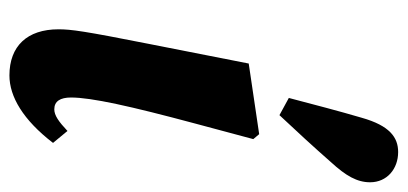

<svg xmlns="http://www.w3.org/2000/svg" viewBox="-242 -582 840 395"><g transform="rotate(90 177.5 -385.0)"><path d="M135.7 15.1C179.2 15.1 227.2 -13 274.5 -74.6L249.9 -104.3C230.8 -86.3 217.9 -77.2 205.4 -77.2C188.7 -77.2 181.1 -89.6 181.1 -111.6C181.1 -153.3 198.8 -233.4 234.8 -367.5L266.7 -486.6L256.5 -498.7L111.2 -477.2L70.5 -270.2C44.5 -138.8 40.8 -111.8 40.8 -85.8C40.8 -21.4 75.4 15.1 135.7 15.1ZM182 -559.7 217.4 -540.4C251.3 -576.5 282.6 -610.5 314.3 -646.6C342.3 -677.1 355.5 -700.3 355.5 -726.9C355.5 -761.6 328 -784.6 293.3 -784.6C263.4 -784.6 239.1 -767.5 222.8 -709.8C209.2 -663.8 195.1 -609.3 182 -559.7Z"/></g></svg>

Font: Source Serif 4 Variable
Style: Italic
Weight: 400
Italic angle: -12°
Designer: Frank Grießhammer
Foundry: Adobe Systems Incorporated
Version: Version 4.004;hotconv 1.0.116;makeotfexe 2.5.65601